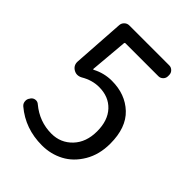

<svg xmlns="http://www.w3.org/2000/svg" viewBox="-211 -848 977 977"><g transform="rotate(45 277.5 -360.0)"><path d="M260.7 12.7Q140.6 12.7 53.7 -60.5Q41 -71.3 41 -88.9Q41 -101.6 48.8 -111.3L51.8 -116.2Q60.5 -127 74.2 -128.4Q87.9 -129.9 98.6 -120.1Q167 -63.5 252.9 -63.5Q319.3 -63.5 364.3 -110.8Q409.2 -158.2 409.2 -236.3Q409.2 -314.5 367.7 -358.9Q326.2 -403.3 256.8 -403.3Q207 -403.3 159.2 -375Q146.5 -368.2 133.8 -368.2Q122.1 -368.2 110.4 -375Q85.9 -389.6 87.9 -418.9L106.4 -698.2Q107.4 -712.9 118.2 -723.1Q128.9 -733.4 143.6 -733.4H431.6Q445.3 -733.4 455.6 -723.1Q465.8 -712.9 465.8 -698.2V-689.5Q465.8 -675.8 455.6 -665.5Q445.3 -655.3 431.6 -655.3H193.4Q189.5 -655.3 188.5 -650.4L170.9 -447.3Q170.9 -446.3 172.4 -445.3Q173.8 -444.3 174.8 -445.3Q224.6 -471.7 280.3 -471.7Q377 -471.7 439 -413.1Q501 -354.5 501 -239.3Q501 -161.1 466.3 -102.5Q431.6 -43.9 377.9 -15.6Q324.2 12.7 260.7 12.7Z"/></g></svg>

Font: Gen Jyuu GothicL Regular
Style: Regular
Weight: 400
Designer: [Source Han Sans]
Ryoko NISHIZUKA  (kana & ideographs); Paul D. Hunt (Latin, Greek & Cyrillic); Wenlong ZHANG  (bopomofo
Version: Version 1.002.20150607